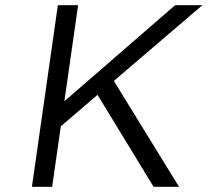

<svg xmlns="http://www.w3.org/2000/svg" viewBox="-20 -720 800 740"><path d="M193 -215 203 -308 655 -700H760ZM103 0 203 -700H281L181 0ZM572 0 344 -374 409 -424 670 0Z"/></svg>

Font: Lexend Light
Style: Italic
Weight: 300
Italic angle: -8.13011°
Designer: Bonnie Shaver-Troup, Thomas Jockin
Foundry: Lexend
Version: Version 1.007